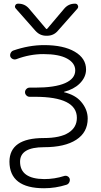

<svg xmlns="http://www.w3.org/2000/svg" viewBox="-20 -796 540 1023"><path d="M212.9 -60.5Q300.8 -60.5 345.2 -88.9Q389.6 -117.2 389.6 -168Q389.6 -280.3 166 -280.3H137.7Q127.9 -280.3 120.6 -287.6Q113.3 -294.9 113.3 -304.7Q113.3 -314.5 120.6 -321.8Q127.9 -329.1 137.7 -329.1H166Q272.5 -329.1 326.7 -353Q380.9 -377 380.9 -420.9Q380.9 -460 337.4 -483.9Q293.9 -507.8 210.9 -507.8Q138.7 -507.8 66.4 -480.5Q57.6 -477.5 48.3 -481.4Q39.1 -485.4 35.2 -494.1Q32.2 -503.9 36.6 -513.2Q41 -522.5 49.8 -526.4Q133.8 -555.7 214.8 -555.7Q318.4 -555.7 378.4 -520.5Q438.5 -485.4 438.5 -425.8Q438.5 -383.8 403.3 -349.6Q373 -320.3 321.3 -306.6Q321.3 -306.6 320.8 -305.7Q320.3 -304.7 321.3 -304.7Q381.8 -290 412.1 -253.9Q447.3 -212.9 447.3 -164.1Q447.3 -90.8 386.2 -51.3Q325.2 -11.7 214.8 -11.7Q86.9 -11.7 86.9 65.4Q86.9 157.2 215.8 158.2Q270.5 158.2 322.3 141.6Q331.1 138.7 339.8 143.1Q348.6 147.5 351.6 157.2Q353.5 167 348.6 176.3Q343.8 185.5 334 188.5Q275.4 207 214.8 207Q31.2 207 30.3 65.4Q31.2 -60.5 212.9 -60.5ZM225.6 -642.6Q228.5 -639.6 231.4 -642.6L322.3 -750Q344.7 -776.4 378.9 -776.4H380.9Q390.6 -776.4 394.5 -767.6Q396.5 -763.7 396.5 -759.8Q396.5 -754.9 392.6 -750L288.1 -631.8Q265.6 -605.5 230.5 -605.5H226.6Q192.4 -605.5 168.9 -631.8L64.5 -750Q59.6 -754.9 59.6 -760.7Q59.6 -763.7 61.5 -767.6Q65.4 -776.4 76.2 -776.4H78.1Q112.3 -776.4 134.8 -750Z"/></svg>

Font: Rounded-L Mgen+ 1mn light
Style: Regular
Weight: 200
Designer: [Source Han Sans]
Ryoko NISHIZUKA  (kana & ideographs); Paul D. Hunt (Latin, Greek & Cyrillic); Wenlong ZHANG  (bopomofo
Version: Version 1.059.20150602